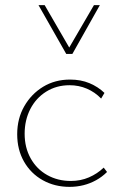

<svg xmlns="http://www.w3.org/2000/svg" viewBox="-20 -723 468 748"><path d="M251 5Q193 5 146.5 -21Q100 -47 73.5 -93.5Q47 -140 47 -200Q47 -261 74.5 -309Q102 -357 148 -385Q194 -413 253 -413Q295 -413 328.5 -399Q362 -385 387 -361L374 -339Q350 -364 318.5 -377.5Q287 -391 251 -391Q200 -391 160 -366Q120 -341 98 -298Q76 -255 76 -202Q76 -148 99.5 -106Q123 -64 164 -41Q205 -18 256 -18Q294 -18 326.5 -32Q359 -46 384 -70L397 -53Q378 -34 354.5 -21Q331 -8 305 -1.5Q279 5 251 5ZM238 -513 244 -528 346 -703H369L262 -513ZM238 -513 130 -703H154L256 -527L262 -513Z"/></svg>

Font: Ysabeau Office Thin
Style: Regular
Weight: 250
Designer: Christian Thalmann (Catharsis Fonts)
Version: Version 2.001;gftools[0.9.30]; featfreeze: tnum,lnum,ss02